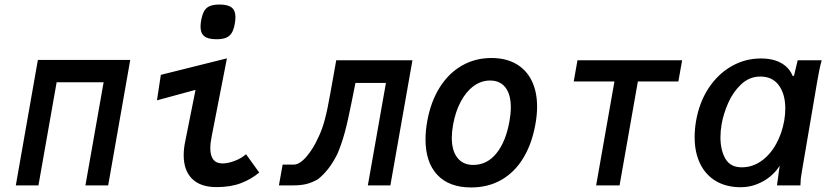

<svg xmlns="http://www.w3.org/2000/svg" viewBox="-20 -815 3640 844"><path d="M146.5 -551.5H552.5L455.5 0H355.5L435.5 -453.5H229L149 0H49.5Z M787.5 -132.5Q787.5 -161.5 794 -192.5L839.5 -420L670 -374L687 -486L977.5 -558.5L911 -218Q904.5 -186.5 904.5 -163.5Q904.5 -96.5 958.5 -96.5Q981 -96.5 1010.8 -107.5Q1040.5 -118.5 1061.5 -137L1119.5 -56.5Q1085 -27.5 1039.5 -10Q994 7.5 932 7.5Q861 7.5 824.2 -29.2Q787.5 -66 787.5 -132.5ZM861.5 -697.5Q861.5 -711 864.5 -726.5Q869.5 -753 878.2 -767.5Q887 -782 902.8 -788.5Q918.5 -795 945.5 -795Q982 -795 998.5 -781.8Q1015 -768.5 1015 -740Q1015 -727 1012 -710.5Q1007.5 -685 998.8 -670.5Q990 -656 974 -649.2Q958 -642.5 931 -642.5Q894.5 -642.5 878 -655.8Q861.5 -669 861.5 -697.5Z M1222.5 -91.5H1271.5Q1297.5 -91.5 1327.8 -127.2Q1358 -163 1378 -208.5Q1395 -241.5 1407.2 -287Q1419.5 -332.5 1431.5 -401.5L1458 -550H1793L1696 0H1597L1676.5 -450.5H1542.5L1526.5 -370.5Q1509.5 -284 1495.5 -232.5Q1481.5 -181 1462.5 -137Q1443.5 -99.5 1422.8 -73Q1402 -46.5 1377.5 -27Q1351 -12 1326.5 -6Q1302 0 1265.5 0H1206Z M1850.5 -202Q1850.5 -241.5 1858.5 -284.5Q1874 -369 1913.2 -431.2Q1952.5 -493.5 2010.8 -526.8Q2069 -560 2140 -560Q2203 -560 2248 -534.5Q2293 -509 2317 -460.8Q2341 -412.5 2341 -346Q2341 -310 2333.5 -268.5Q2318 -182 2280 -119.8Q2242 -57.5 2183.8 -24.2Q2125.5 9 2051.5 9Q1954 9 1902.2 -46.5Q1850.5 -102 1850.5 -202ZM2219.5 -282Q2225.5 -315 2225.5 -343Q2225.5 -399.5 2202 -430.2Q2178.5 -461 2134 -461Q2095.5 -461 2062.5 -437Q2029.5 -413 2005.8 -369Q1982 -325 1971.5 -266Q1966 -234 1966 -209.5Q1966 -152.5 1990.8 -121.2Q2015.5 -90 2060 -90Q2121 -90 2162.2 -141Q2203.5 -192 2219.5 -282Z M2681 -457H2502L2518.5 -550H2978.5L2962 -457H2784L2703.5 0H2600.5Z M3033.5 -212Q3033.5 -245.5 3039.5 -282Q3053.5 -364 3094.2 -426.5Q3135 -489 3195 -523.5Q3255 -558 3325 -558Q3378.5 -558 3414.2 -537.8Q3450 -517.5 3465 -480L3470.5 -483L3486.5 -550H3592Q3585.5 -527 3580.5 -501.2Q3575.5 -475.5 3571.5 -452L3506 -67.5Q3501.5 -41.5 3500.2 -30.5Q3499 -19.5 3498.5 0H3395.5L3404 -63L3407.5 -86.5L3403 -80Q3389 -58.5 3364.8 -38.5Q3340.5 -18.5 3307.2 -5.2Q3274 8 3236 8Q3173 8 3127.2 -19Q3081.5 -46 3057.5 -95.8Q3033.5 -145.5 3033.5 -212ZM3427.5 -285.5Q3432 -312.5 3432 -338Q3432 -401 3403.8 -439.8Q3375.5 -478.5 3322.5 -478.5Q3274.5 -478.5 3238.5 -444.8Q3202.5 -411 3181.2 -362.8Q3160 -314.5 3152 -268.5Q3147 -240 3147 -211.5Q3147 -155 3168.8 -117.2Q3190.5 -79.5 3241 -79.5Q3287 -79.5 3326 -106.8Q3365 -134 3391.2 -181Q3417.5 -228 3427.5 -285.5Z"/></svg>

Font: JuliaMono SemiBold
Style: Italic
Weight: 600
Italic angle: -9°
Monospace: yes
Designer: cormullion
Foundry: corm
Version: Version 0.056; ttfautohint (v1.8.4)